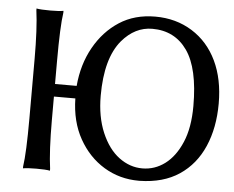

<svg xmlns="http://www.w3.org/2000/svg" viewBox="-54 -822 1107 907"><g transform="rotate(5 500.0 -368.5)"><path d="M84 -738.3V-747.1Q103.5 -743.2 149.4 -743.2Q192.4 -743.2 211.9 -747.1V-738.3Q202.1 -672.9 202.1 -508.8V-399.4H304.7Q313.5 -502 358.9 -583Q404.3 -664.1 476.6 -710.9Q548.8 -757.8 647 -757.8Q745.1 -757.8 821.8 -710Q898.4 -662.1 939.5 -576.2Q980.5 -490.2 980.5 -375Q980.5 -259.8 941.9 -170.9Q903.3 -82 827.6 -31.2Q752 19.5 639.6 21.5H635.7Q544.9 21.5 470.7 -23.4Q396.5 -68.4 351.1 -149.4Q305.7 -230.5 303.7 -339.8H202.1V-226.6Q202.1 -83 213.9 2V10.7Q194.3 6.8 149.4 6.8Q106.4 6.8 85.9 10.7V2Q95.7 -63.5 95.7 -226.6V-508.8Q95.7 -652.3 84 -738.3ZM421.9 -363.3Q421.9 -263.7 453.6 -189Q485.4 -114.3 536.6 -76.2Q587.9 -38.1 647 -38.1Q706.1 -38.1 754.4 -74.2Q802.7 -110.4 832.5 -180.2Q862.3 -250 862.3 -352.5Q862.3 -531.2 803.2 -615.2Q744.1 -699.2 637.7 -699.2Q555.7 -699.2 494.1 -627Q421.9 -541 421.9 -363.3Z"/></g></svg>

Font: GenEi LateMin P v2
Style: Medium
Weight: 500
Designer: o_tamon (Modified)
Foundry: o_tamon / Adobe Systems Incorporated / FONT 910 / Philipp H. Poll
Version: Version 2.1;Original Version 1.004